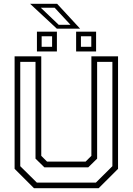

<svg xmlns="http://www.w3.org/2000/svg" viewBox="-20 -999 704 1019"><path d="M160.5 0 57.5 -103V-700H199V-172L229.5 -141.5H434.5L465 -172V-700H606.5V-103L503.5 0ZM175.5 -30H489L576.5 -117V-670.5H495.5V-157L448.5 -111H215.5L168.5 -157V-670.5H87.5V-117ZM384 -726V-831H490V-726ZM176 -726V-831H282V-726ZM201 -750.5H256.5V-806.5H201ZM409.5 -750.5H464.5V-806.5H409.5ZM405 -847H281.5L139.5 -979H283ZM354 -867.5 270 -958H196.5L291.5 -867.5Z"/></svg>

Font: Tourney Thin Light
Style: Regular
Weight: 300
Version: Version 1.015